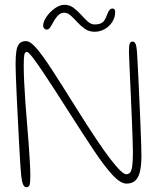

<svg xmlns="http://www.w3.org/2000/svg" viewBox="-20 -757 655 801"><path d="M89.5 24Q81 24 76 11.8Q71 -0.5 68.5 -23Q67 -35.5 64.8 -70.2Q62.5 -105 60 -152.8Q57.5 -200.5 54.8 -252.8Q52 -305 49.8 -353.8Q47.5 -402.5 46.2 -439Q45 -475.5 45 -490.5Q45 -522.5 48.2 -543.5Q51.5 -564.5 60.8 -575Q70 -585.5 88.5 -585.5Q106 -585.5 131.2 -556.8Q156.5 -528 197 -465.8Q237.5 -403.5 300.5 -302.5Q391.5 -157 440.5 -93.5Q489.5 -30 506.5 -30Q516 -30 522.2 -36.5Q528.5 -43 531.5 -63Q534.5 -83 534.5 -123.5Q534.5 -141 533.2 -176.5Q532 -212 530.2 -257.2Q528.5 -302.5 526.2 -349.5Q524 -396.5 522.2 -438Q520.5 -479.5 519.2 -507.8Q518 -536 518 -542.5Q518 -567.5 521.5 -575.5Q525 -583.5 533 -583.5Q536.5 -583.5 539.5 -581.8Q542.5 -580 544.8 -575.5Q547 -571 548.8 -562.2Q550.5 -553.5 551.5 -540Q552.5 -528.5 554 -496.8Q555.5 -465 557.8 -421.2Q560 -377.5 562 -329.5Q564 -281.5 566 -236.5Q568 -191.5 569 -156.8Q570 -122 570 -105.5Q570 -68.5 564.2 -42.8Q558.5 -17 545 -4Q531.5 9 507.5 9Q482.5 9 448.5 -28Q414.5 -65 371.2 -130Q328 -195 275 -278Q242 -330 211.5 -377.2Q181 -424.5 156.2 -461.2Q131.5 -498 114.8 -519.2Q98 -540.5 92.5 -540.5Q84 -540.5 81.5 -529Q79 -517.5 79 -482.5Q79 -451 81 -411.5Q83 -372 86 -329Q89 -286 92.8 -242.2Q96.5 -198.5 99.5 -157.8Q102.5 -117 104.5 -82.5Q106.5 -48 106.5 -23Q106.5 7 103 15.5Q99.5 24 89.5 24ZM175.5 -633.5Q169 -633.5 164.5 -638Q160 -642.5 160 -649Q160 -666.5 174 -687Q188 -707.5 208.8 -722.2Q229.5 -737 249.5 -737Q270 -737 286.8 -724.5Q303.5 -712 317.8 -696Q332 -680 345.8 -667.5Q359.5 -655 374.5 -655Q394 -655 405.2 -661.8Q416.5 -668.5 425 -691.5Q432 -710.5 437.5 -716Q443 -721.5 449.5 -721.5Q453.5 -721.5 457 -718.2Q460.5 -715 460.5 -707.5Q460.5 -684 448.2 -665.2Q436 -646.5 416.5 -635.5Q397 -624.5 375 -624.5Q352 -624.5 334.5 -636.5Q317 -648.5 302.8 -664.2Q288.5 -680 275.2 -692Q262 -704 247.5 -704Q231.5 -704 219 -689.2Q206.5 -674.5 194.5 -651Q190 -642.5 185.5 -638Q181 -633.5 175.5 -633.5Z"/></svg>

Font: Gluten Thin
Style: Regular
Weight: 100
Designer: Tyler Finck
Foundry: Etcetera Type Company
Version: Version 1.300